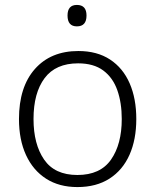

<svg xmlns="http://www.w3.org/2000/svg" viewBox="-20 -749 630 779"><path d="M533 -266Q533 -183 505.5 -121Q478 -59 424.5 -24.5Q371 10 294 10Q220 10 167 -24Q114 -58 85.5 -120Q57 -182 57 -266Q57 -396 121.5 -469Q186 -542 298 -542Q374 -542 426.5 -507.5Q479 -473 506 -411Q533 -349 533 -266ZM116 -266Q116 -164 159 -101.5Q202 -39 294 -39Q387 -39 430.5 -101.5Q474 -164 474 -266Q474 -332 456 -383Q438 -434 399 -463Q360 -492 297 -492Q206 -492 161 -432Q116 -372 116 -266ZM292 -729Q331 -729 331 -686Q331 -642 292 -642Q254 -642 254 -686Q254 -729 292 -729Z"/></svg>

Font: BC Sans Light
Style: Regular
Weight: 300
Designer: Monotype Design Team
Foundry: Monotype Imaging Inc.
Version: Version 2.000;GOOG;noto-source:20170915:90ef993387c0